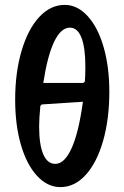

<svg xmlns="http://www.w3.org/2000/svg" viewBox="-20 -756 506 785"><path d="M427 -381Q427 -269 401.5 -180Q376 -91 330.5 -41Q285 9 227 9Q174 9 131.5 -37Q89 -83 65.5 -164Q42 -245 42 -348Q42 -459 68 -547.5Q94 -636 140 -686Q186 -736 245 -736Q296 -736 338 -690.5Q380 -645 403.5 -564Q427 -483 427 -381ZM157 -417H321L327 -423Q329 -445 329 -484Q329 -561 313 -602Q297 -643 266 -643Q229 -643 201.5 -585.5Q174 -528 157 -417ZM319 -340 151 -329 145 -323Q140 -271 140 -239Q140 -164 157 -125Q174 -86 206 -86Q244 -86 273 -150.5Q302 -215 319 -340Z"/></svg>

Font: Alegreya
Style: Bold
Weight: 700
Designer: Juan Pablo del Peral
Foundry: Huerta Tipografica
Version: Version 2.008; ttfautohint (v1.8)